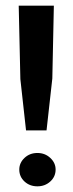

<svg xmlns="http://www.w3.org/2000/svg" viewBox="-20 -650 259 677"><path d="M71.8 -190.2 51.8 -371 46 -630H169.9L164.5 -373.3L144.1 -190.2ZM111.9 7Q84.8 7 66.4 -10Q48 -27.1 48 -52.1Q48 -75.8 66.4 -93.2Q84.8 -110.6 111.9 -110.6Q138.6 -110.6 157.3 -93.2Q176.1 -75.8 176.1 -52.1Q176.1 -27.1 157.3 -10Q138.6 7 111.9 7Z"/></svg>

Font: Alumni Sans SC Thin
Style: Regular
Weight: 100
Designer: Robert E. Leuschke
Foundry: Robert E. Leuschke
Version: Version 1.018